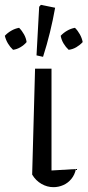

<svg xmlns="http://www.w3.org/2000/svg" viewBox="-49 -768 362 794"><path d="M84 -46 96 -484H164V-63L265 -69Q260 -45 246 -28Q232 -11 212.5 -2.5Q193 6 172 6Q146 6 122.5 -7.5Q99 -21 84 -46ZM30 -653Q42 -641 50.5 -625.5Q59 -610 61 -594Q51 -582 36 -573Q21 -564 5 -562Q-7 -573 -16 -588Q-25 -603 -29 -620Q-18 -632 -2.5 -641Q13 -650 30 -653ZM261 -653Q273 -641 281.5 -625.5Q290 -610 293 -594Q282 -582 267 -573Q252 -564 235 -562Q223 -573 214 -588Q205 -603 202 -620Q213 -632 228.5 -641Q244 -650 261 -653ZM129 -533 102 -539 113 -740 120 -748 179 -736Q170 -685 157.5 -634Q145 -583 129 -533Z"/></svg>

Font: Piazzolla 24pt
Style: Regular
Weight: 400
Designer: Juan Pablo del Peral
Foundry: Huerta Tipografica
Version: Version 2.005